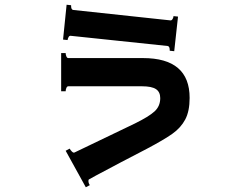

<svg xmlns="http://www.w3.org/2000/svg" viewBox="-20 -680 1040 810"><path d="M700 -594Q705 -594 708.5 -600.5Q712 -607 712 -612L731 -610L715 -464L696 -466V-469Q696 -485 687 -486L278 -529H277Q272 -529 269 -523Q266 -517 265 -511L246 -513L261 -660L280 -658V-655Q280 -639 289 -638L699 -594ZM384 61 357 76Q353 77 353 83Q353 93 359 101L342 110L257 -44L274 -53Q277 -47 283.5 -40.5Q290 -34 295 -37L549 -159Q608 -188 632 -210Q656 -232 656 -266Q656 -292 638 -304Q620 -316 579 -316H268Q263 -316 260 -309Q257 -302 257 -295H238V-456H257Q257 -449 260 -442Q263 -435 268 -435H583Q780 -435 780 -267Q780 -211 761.5 -176Q743 -141 707 -115.5Q671 -90 599 -52Q546 -25 489.5 5Q433 35 384 61Z"/></svg>

Font: Aoboshi One
Style: Regular
Weight: 400
Designer: IKIMOJI
Foundry: Natsumi Matsuba
Version: Version 1.000; ttfautohint (v1.8.3)